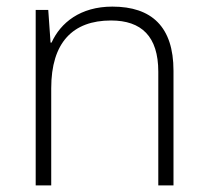

<svg xmlns="http://www.w3.org/2000/svg" viewBox="-20 -561 628 581"><path d="M320 -541C223 -541 163 -492 136 -432H133L126 -531H88V0H135V-294C135 -432 200 -499 316 -499C408 -499 459 -451 459 -344V0H505V-347C505 -480 439 -541 320 -541Z"/></svg>

Font: Noto Sans Syriac Extralight
Style: Regular
Weight: 200
Designer: Patrick Giasson and the Monotype Design Team
Foundry: Monotype Imaging Inc.
Version: Version 3.000